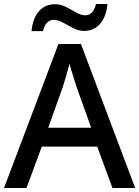

<svg xmlns="http://www.w3.org/2000/svg" viewBox="-20 -936 694 956"><path d="M540 0 464 -206H188L112 0H0L271 -717H383L653 0ZM362 -501Q359 -512 351.5 -534Q344 -556 337 -580Q330 -604 326 -619Q318 -588 308 -553Q298 -518 292 -501L220 -300H434ZM137 -781Q143 -845 174 -880Q205 -915 254 -915Q282 -915 308.5 -901.5Q335 -888 359 -874Q383 -860 405 -860Q444 -860 458 -916H515Q509 -852 478 -817Q447 -782 399 -782Q372 -782 345.5 -795.5Q319 -809 294.5 -823Q270 -837 248 -837Q207 -837 194 -781Z"/></svg>

Font: Noto Sans Sinhala Medium
Style: Regular
Weight: 500
Designer: Jelle Bosma - Monotype Design Team
Foundry: Monotype Imaging Inc.
Version: Version 2.006; ttfautohint (v1.8.4.7-5d5b)